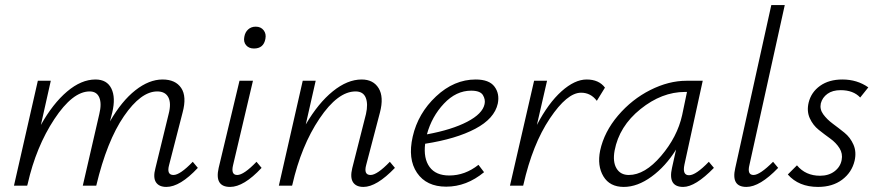

<svg xmlns="http://www.w3.org/2000/svg" viewBox="-20 -731 3456 756"><path d="M739 -94 759 -70Q689 5 635 5Q606 5 594 -13.5Q582 -32 592 -69L644 -282Q655 -324 643 -347.5Q631 -371 599 -371Q535 -371 468 -273.5Q401 -176 359 0H306L371 -282Q381 -323 371 -347Q361 -371 333 -371Q266 -371 194 -262Q122 -153 89 -7L87 0H35L129 -413H180L141 -239Q188 -323 244 -370.5Q300 -418 356 -418Q401 -418 418.5 -382.5Q436 -347 422 -288L413 -253Q459 -333 513 -375.5Q567 -418 620 -418Q671 -418 693.5 -384.5Q716 -351 699 -288L646 -82Q635 -42 663 -42Q689 -42 739 -94Z M980 -540Q960 -540 949 -553Q938 -566 942 -586Q945 -604 957 -615Q969 -626 987 -626Q1007 -626 1018 -612Q1029 -598 1025 -578Q1018 -540 980 -540ZM886 5Q824 5 841 -70L923 -413H976L898 -82Q888 -42 914 -42Q940 -42 990 -94L1010 -70Q940 5 886 5Z M1515 -94 1535 -70Q1463 5 1411 5Q1382 5 1370 -13.5Q1358 -32 1367 -69L1421 -282Q1430 -322 1420 -346.5Q1410 -371 1380 -371Q1310 -371 1238 -264Q1166 -157 1131 -3L1130 0H1078L1172 -413H1223L1184 -241Q1233 -325 1290.5 -371.5Q1348 -418 1404 -418Q1450 -418 1471 -383.5Q1492 -349 1476 -288L1422 -82Q1411 -42 1439 -42Q1465 -42 1515 -94Z M1853 -418Q1906 -418 1927 -390Q1948 -362 1940 -323Q1927 -264 1851.5 -224Q1776 -184 1654 -165Q1647 -107 1671.5 -73.5Q1696 -40 1749 -40Q1811 -40 1864 -82L1886 -53Q1817 4 1737 4Q1659 4 1622 -50.5Q1585 -105 1605 -193Q1626 -285 1697 -351.5Q1768 -418 1853 -418ZM1888 -321Q1892 -339 1881.5 -356.5Q1871 -374 1835 -374Q1776 -374 1728 -323Q1680 -272 1661 -202Q1759 -220 1819.5 -251.5Q1880 -283 1888 -321Z M2290 -418Q2338 -418 2362 -386L2330 -334Q2306 -366 2268 -366Q2213 -366 2145 -264.5Q2077 -163 2041 -4L2040 0H1988L2083 -413H2134L2094 -239Q2139 -325 2191 -371.5Q2243 -418 2290 -418Z M2771 -94 2791 -70Q2718 5 2670 5Q2609 5 2626 -70L2642 -142Q2601 -76 2545.5 -35.5Q2490 5 2436 5Q2381 5 2356 -36.5Q2331 -78 2343 -138Q2359 -212 2413.5 -276Q2468 -340 2540.5 -376.5Q2613 -413 2683 -413H2747L2675 -83Q2666 -41 2693 -41Q2720 -41 2771 -94ZM2456 -42Q2519 -42 2583 -117Q2647 -192 2666 -278L2685 -369H2677Q2586 -369 2502 -301.5Q2418 -234 2400 -138Q2392 -94 2407.5 -68Q2423 -42 2456 -42Z M2919 5Q2858 5 2875 -69L3017 -711H3070L2931 -82Q2921 -42 2947 -42Q2972 -42 3024 -94L3044 -70Q2972 5 2919 5Z M3201 5Q3125 5 3082 -44L3118 -80Q3152 -39 3209 -39Q3243 -39 3266 -56.5Q3289 -74 3294 -101Q3299 -126 3285.5 -147.5Q3272 -169 3249 -185.5Q3226 -202 3203.5 -220Q3181 -238 3168.5 -265.5Q3156 -293 3164 -327Q3174 -368 3209 -393Q3244 -418 3297 -418Q3355 -418 3399 -387L3367 -347Q3340 -376 3290 -376Q3258 -376 3238 -361.5Q3218 -347 3212 -324Q3207 -301 3221.5 -281Q3236 -261 3259 -244Q3282 -227 3305 -208.5Q3328 -190 3340.5 -161.5Q3353 -133 3345 -98Q3334 -52 3296 -23.5Q3258 5 3201 5Z"/></svg>

Font: EauTestInfant Semilight
Style: Italic
Weight: 300
Italic angle: -12°
Designer: Christian Thalmann (Catharsis Fonts)
Version: Version 0.001;PS 000.001;hotconv 1.0.88;makeotf.lib2.5.64775